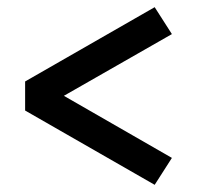

<svg xmlns="http://www.w3.org/2000/svg" viewBox="-20 -519 564 535"><path d="M411 -4 50 -211V-292L411 -499L459 -424L158 -252L459 -79Z"/></svg>

Font: Our Lexend
Style: Regular
Weight: 400
Designer: Bonnie Shaver-Troup, Thomas Jockin
Foundry: Lexend
Version: Version 1.007